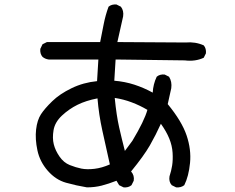

<svg xmlns="http://www.w3.org/2000/svg" viewBox="-20 -809 1040 849"><path d="M364.3 19.5Q317.4 11.7 272 -1Q226.6 -13.7 191.4 -53.7Q156.2 -93.8 145.5 -144Q134.8 -194.3 139.6 -236.3Q144.5 -278.3 161.1 -303.7Q177.7 -329.1 210.9 -361.3Q244.1 -393.6 296.4 -418.9Q348.6 -444.3 409.2 -450.2L415 -545.9H195.3Q179.7 -547.9 168 -557.6Q156.2 -571.3 158.2 -592.8L168 -613.3L187.5 -623H422.9Q430.7 -662.1 438.5 -702.1Q446.3 -742.2 460 -779.3Q473.6 -791 495.1 -789.1L514.6 -779.3Q528.3 -761.7 524.4 -736.3L499 -623L800.8 -621.1Q843.8 -625 880.9 -608.4Q892.6 -594.7 890.6 -573.2L880.9 -553.7Q843.8 -536.1 796.9 -542L491.2 -545.9L485.4 -452.1Q532.2 -448.2 574.2 -434.6Q616.2 -420.9 655.3 -399.4Q657.2 -436.5 672.9 -469.7Q686.5 -481.4 708 -479.5L727.5 -469.7Q741.2 -448.2 737.3 -418.9L721.7 -348.6Q784.2 -272.5 805.2 -210Q826.2 -147.5 820.3 -88.4Q814.5 -29.3 794.9 9.8Q780.3 21.5 758.8 19.5L739.3 9.8Q725.6 -5.9 729.5 -29.3Q737.3 -52.7 741.2 -77.1Q745.1 -101.6 743.2 -133.3Q741.2 -165 728.5 -196.3Q715.8 -227.5 691.4 -261.7Q668.9 -211.9 642.6 -166Q616.2 -120.1 559.6 -50.8Q575.2 -33.2 571.3 -9.8L561.5 9.8Q547.9 21.5 526.4 19.5L506.8 9.8L495.1 -9.8Q460 3.9 429.7 11.7Q399.4 19.5 364.3 19.5ZM465.8 -82Q448.2 -161.1 432.6 -231.4Q417 -301.8 411.1 -374Q360.4 -364.3 322.8 -345.7Q285.2 -327.1 253.9 -297.9Q222.7 -268.6 216.8 -233.4Q210.9 -198.2 217.8 -170.9Q224.6 -143.6 243.2 -116.7Q261.7 -89.8 288.6 -79.1Q315.4 -68.4 339.8 -63.5Q364.3 -58.6 397.5 -62.5Q430.7 -66.4 465.8 -82ZM565.4 -186.5Q618.2 -274.4 631.8 -323.2Q598.6 -342.8 562.5 -356.4Q526.4 -370.1 487.3 -376Q495.1 -297.9 506.8 -246.1Q518.6 -194.3 532.2 -141.6Z"/></svg>

Font: JasonHandwriting2
Style: Regular
Weight: 400
Version: Version 1.05.10